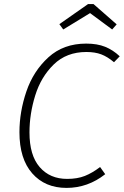

<svg xmlns="http://www.w3.org/2000/svg" viewBox="-20 -907 605 938"><path d="M565 -632 537 -603Q505 -630 474.5 -641.5Q444 -653 402 -653Q305 -653 242.5 -592Q180 -531 152 -440.5Q124 -350 124 -260Q124 -148 174 -90.5Q224 -33 308 -33Q358 -33 394.5 -47.5Q431 -62 469 -91L494 -56Q409 11 305 11Q200 11 137.5 -60Q75 -131 75 -261Q75 -361 109 -460.5Q143 -560 216.5 -627Q290 -694 401 -694Q455 -694 493.5 -678.5Q532 -663 565 -632ZM289 -763 270 -789 410 -887H437L550 -788L528 -763L420 -843Z"/></svg>

Font: Fira Sans ExtraLight
Style: Italic
Weight: 275
Italic angle: -8°
Designer: Carrois Corporate & Edenspiekermann AG
Foundry: Carrois Corporate GbR & Edenspiekermann AG
Version: Version 4.203